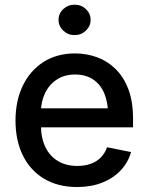

<svg xmlns="http://www.w3.org/2000/svg" viewBox="-20 -772 620 804"><path d="M302.7 11.2Q222.7 11.2 164.8 -23.4Q106.9 -58.1 75.9 -120.8Q44.9 -183.6 44.9 -267.1Q44.9 -350.1 75.7 -413.6Q106.4 -477.1 162.6 -512.7Q218.8 -548.3 293.9 -548.3Q342.3 -548.3 386 -532.5Q429.7 -516.6 463.9 -483.2Q498 -449.7 517.6 -398.2Q537.1 -346.7 537.1 -274.9V-238.8H102.1V-318.4H482.4L432.6 -292.5Q432.6 -342.3 417 -380.1Q401.4 -418 370.4 -439Q339.4 -460 294.4 -460Q249.5 -460 217.3 -438.5Q185.1 -417 168.2 -381.1Q151.4 -345.2 151.4 -302.2V-249.5Q151.4 -194.3 170.2 -155.8Q189 -117.2 223.4 -97.2Q257.8 -77.1 303.7 -77.1Q334.5 -77.1 359.4 -85.9Q384.3 -94.7 401.9 -112.3Q419.4 -129.9 428.2 -155.3L528.8 -135.3Q516.6 -91.8 485.4 -58.6Q454.1 -25.4 407.7 -7.1Q361.3 11.2 302.7 11.2ZM292 -625Q264.6 -625 244.9 -643.8Q225.1 -662.6 225.1 -689Q225.1 -715.3 244.9 -733.9Q264.6 -752.4 292 -752.4Q320.3 -752.4 339.8 -733.9Q359.4 -715.3 359.4 -689Q359.4 -662.6 339.8 -643.8Q320.3 -625 292 -625Z"/></svg>

Font: Inter 17pt Medium
Style: Regular
Weight: 500
Version: Version 4.001;git-66647c0bb